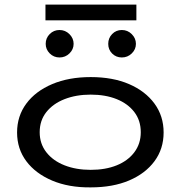

<svg xmlns="http://www.w3.org/2000/svg" viewBox="-20 -804 790 832"><path d="M373 8Q278 9 206 -21.5Q134 -52 94 -105.5Q54 -159 54 -230Q54 -301 94 -355Q134 -409 206 -439.5Q278 -470 373 -470Q469 -470 539.5 -439.5Q610 -409 649.5 -355Q689 -301 689 -230Q689 -159 649.5 -105.5Q610 -52 539.5 -22Q469 8 373 8ZM373 -68Q437 -68 485.5 -87.5Q534 -107 562 -144Q590 -181 590 -231Q590 -282 562 -318.5Q534 -355 485.5 -374.5Q437 -394 373 -394Q310 -394 260 -374.5Q210 -355 181 -318.5Q152 -282 152 -231Q152 -181 181 -144Q210 -107 260 -87.5Q310 -68 373 -68ZM238 -555Q213 -555 195.5 -572.5Q178 -590 178 -614Q178 -639 195.5 -656.5Q213 -674 238 -674Q263 -674 281 -656Q299 -638 299 -614Q299 -590 281 -572.5Q263 -555 238 -555ZM508 -555Q483 -555 466 -572Q449 -589 449 -614Q449 -639 466 -656.5Q483 -674 508 -674Q533 -674 551 -656Q569 -638 569 -614Q569 -590 551 -572.5Q533 -555 508 -555ZM177 -716V-784H571V-716Z"/></svg>

Font: Inconsolata ExtraExpanded Medium
Style: Regular
Weight: 500
Width: 8
Monospace: yes
Designer: Raph Levien, Cyreal, Brenton Simpson
Foundry: Raph Levien, Cyreal, Google
Version: Version 3.001; ttfautohint (v1.8.2.53-6de2)